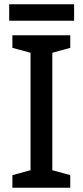

<svg xmlns="http://www.w3.org/2000/svg" viewBox="-20 -879 389 899"><path d="M309 0H38V-59L123 -82V-632L38 -655V-714H309V-655L225 -632V-82L309 -59ZM327 -859V-782H23V-859Z"/></svg>

Font: Noto Sans New Tai Lue Medium
Style: Regular
Weight: 500
Version: Version 2.003